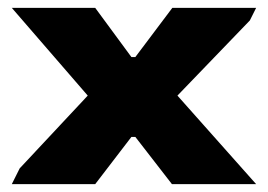

<svg xmlns="http://www.w3.org/2000/svg" viewBox="-20 -468 681 488"><path d="M30 -40 203 -225 10 -448H222L314 -323H324L418 -448H631L615 -416L431 -225L631 0H417L324 -120H314L222 0H10Z"/></svg>

Font: Gold Bold
Style: Regular
Weight: 400
Designer: jaiki
Version: Version 1.000